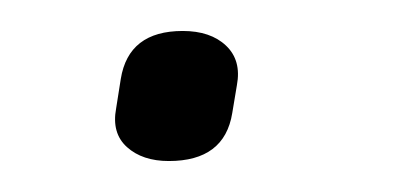

<svg xmlns="http://www.w3.org/2000/svg" viewBox="-20 -92 254 124"><path d="M89 12Q72 12 62 3Q52 -6 55 -22L58 -41Q63 -72 98 -72Q116 -72 126 -62.5Q136 -53 133 -37L130 -19Q125 12 89 12Z"/></svg>

Font: Sofia Sans Light
Style: Italic
Weight: 300
Italic angle: -9°
Version: Version 4.100-B